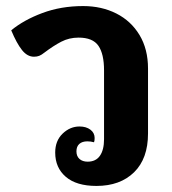

<svg xmlns="http://www.w3.org/2000/svg" viewBox="-20 -606 568 633"><path d="M162 -103Q162 -142 186.5 -165.5Q211 -189 242 -189Q264 -189 278 -178.5Q292 -168 292 -151Q292 -142 290 -137Q279 -140 268 -140Q251 -140 241.5 -131.5Q232 -123 232 -107Q232 -91 242 -82Q252 -73 269 -73Q296 -73 309.5 -92.5Q323 -112 323 -147V-374Q323 -428 304.5 -455Q286 -482 239 -482Q208 -482 182 -468.5Q156 -455 127 -433Q117 -425 109.5 -422Q102 -419 92 -419Q70 -419 52.5 -441Q35 -463 17 -506Q58 -540 119.5 -563Q181 -586 254 -586Q315 -586 363.5 -561.5Q412 -537 440 -490.5Q468 -444 468 -380V-166Q468 -83 422 -38Q376 7 298 7Q232 7 197 -23Q162 -53 162 -103Z"/></svg>

Font: Krub
Style: Bold
Weight: 700
Version: Version 1.000; ttfautohint (v1.6)